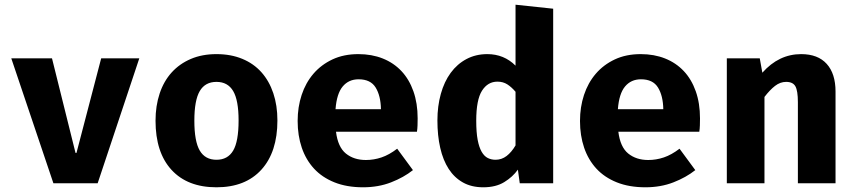

<svg xmlns="http://www.w3.org/2000/svg" viewBox="-20 -779 3640 816"><path d="M28 -531H201L301 -129H305L410 -531H572L395 0H207Z M900 -549Q961 -549 1009.5 -529Q1058 -509 1091 -472Q1124 -435 1141.5 -383Q1159 -331 1159 -267Q1159 -133 1091 -58Q1023 17 900 17Q777 17 709 -57Q641 -131 641 -266Q641 -329 658.5 -381.5Q676 -434 709.5 -471Q743 -508 791 -528.5Q839 -549 900 -549ZM900 -431Q852 -431 829 -392Q806 -353 806 -266Q806 -178 829 -139Q852 -100 900 -100Q948 -100 971 -139Q994 -178 994 -267Q994 -353 971 -392Q948 -431 900 -431Z M1408 -219Q1416 -154 1450 -126.5Q1484 -99 1535 -99Q1569 -99 1601.5 -110Q1634 -121 1668 -147L1735 -56Q1696 -25 1642 -4Q1588 17 1523 17Q1454 17 1401.5 -4Q1349 -25 1314.5 -62.5Q1280 -100 1262.5 -151.5Q1245 -203 1245 -265Q1245 -324 1262 -375.5Q1279 -427 1312 -465.5Q1345 -504 1393 -526.5Q1441 -549 1503 -549Q1560 -549 1606.5 -530.5Q1653 -512 1686 -477Q1719 -442 1737 -391Q1755 -340 1755 -276Q1755 -262 1754.5 -246.5Q1754 -231 1752 -219ZM1504 -442Q1462 -442 1436.5 -411.5Q1411 -381 1406 -315H1599Q1598 -372 1576.5 -407Q1555 -442 1504 -442Z M2051 -549Q2122 -549 2171 -500V-759L2331 -742V0H2189L2181 -58Q2159 -27 2123 -5Q2087 17 2034 17Q1984 17 1947.5 -3.5Q1911 -24 1887 -61Q1863 -98 1851 -150.5Q1839 -203 1839 -267Q1839 -328 1853.5 -380Q1868 -432 1895.5 -469.5Q1923 -507 1962.5 -528Q2002 -549 2051 -549ZM2094 -432Q2053 -432 2028.5 -393.5Q2004 -355 2004 -266Q2004 -217 2010 -185Q2016 -153 2027 -134Q2038 -115 2053 -107.5Q2068 -100 2086 -100Q2112 -100 2133 -116Q2154 -132 2171 -161V-389Q2154 -409 2136 -420.5Q2118 -432 2094 -432Z M2608 -219Q2616 -154 2650 -126.5Q2684 -99 2735 -99Q2769 -99 2801.5 -110Q2834 -121 2868 -147L2935 -56Q2896 -25 2842 -4Q2788 17 2723 17Q2654 17 2601.5 -4Q2549 -25 2514.5 -62.5Q2480 -100 2462.5 -151.5Q2445 -203 2445 -265Q2445 -324 2462 -375.5Q2479 -427 2512 -465.5Q2545 -504 2593 -526.5Q2641 -549 2703 -549Q2760 -549 2806.5 -530.5Q2853 -512 2886 -477Q2919 -442 2937 -391Q2955 -340 2955 -276Q2955 -262 2954.5 -246.5Q2954 -231 2952 -219ZM2704 -442Q2662 -442 2636.5 -411.5Q2611 -381 2606 -315H2799Q2798 -372 2776.5 -407Q2755 -442 2704 -442Z M3069 0V-531H3209L3220 -470Q3290 -549 3385 -549Q3456 -549 3493.5 -507.5Q3531 -466 3531 -390V0H3371V-345Q3371 -393 3360.5 -412Q3350 -431 3321 -431Q3296 -431 3274 -414Q3252 -397 3229 -367V0Z"/></svg>

Font: Qzxlaeiskcpccdgjqmyffctclhy
Style: Regular
Weight: 700
Monospace: yes
Designer: Carrois Corporate & Edenspiekermann
Foundry: Carrois Corporate GbR & Edenspiekermann AG
Version: Version 2.001